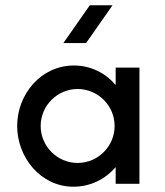

<svg xmlns="http://www.w3.org/2000/svg" viewBox="-20 -696 623 727"><path d="M274 -359C351 -359 414 -296 414 -219C414 -142 351 -79 274 -79C197 -79 134 -142 134 -219C134 -296 197 -359 274 -359ZM418 -374C380 -419 324 -448 260 -448C135 -448 45 -339 45 -219C45 -100 134 11 258 11C323 11 379 -18 418 -63V0H508V-440H418ZM320 -676 220 -533H306L406 -676Z"/></svg>

Font: Glacial Indifference
Style: Medium
Weight: 500
Version: Version 1.001